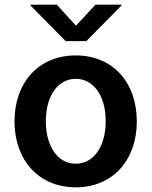

<svg xmlns="http://www.w3.org/2000/svg" viewBox="-20 -790 648 821"><path d="M304 11C463 11 565 -106 565 -271C565 -437 463 -553 304 -553C145 -553 42 -437 42 -271C42 -106 145 11 304 11ZM111 -766 261 -614H349L499 -766V-770H388L305 -680L223 -770H111ZM176 -272C176 -380 228 -453 304 -453C380 -453 432 -380 432 -272C432 -164 381 -90 304 -90C227 -90 176 -164 176 -272Z"/></svg>

Font: Wafeq Semi Bold
Style: Regular
Weight: 600
Designer: Rasmus Andersson & Azza Alameddine
Foundry: Google & TypeTogether
Version: Version 3.000;January 28, 2025;FontCreator 15.0.0.3014 64-bi